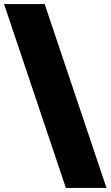

<svg xmlns="http://www.w3.org/2000/svg" viewBox="-50 -880 547 950"><path d="M477 50H276L-30 -860H171Z"/></svg>

Font: TypoPRO Sinkin Sans
Style: 900 X Black
Weight: 950
Designer: Keith Bates
Foundry: K-Type
Version: Sinkin Sans (version 1.0)  by Keith Bates   •   © 2014   www